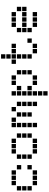

<svg xmlns="http://www.w3.org/2000/svg" viewBox="1339 -2070 922 3640"><g transform="rotate(-90 1800.0 -250.0)"><path d="M110 -491Q109 -491 109 -491Q109 -491 109 -490V-410Q109 -409 109 -409Q109 -409 110 -409H190Q191 -409 191 -409Q191 -409 191 -410V-490Q191 -491 191 -491Q191 -491 190 -491ZM210 -491Q209 -491 209 -491Q209 -491 209 -490V-410Q209 -409 209 -409Q209 -409 210 -409H290Q291 -409 291 -409Q291 -409 291 -410V-490Q291 -491 291 -491Q291 -491 290 -491ZM310 -491Q309 -491 309 -491Q309 -491 309 -490V-410Q309 -409 309 -409Q309 -409 310 -409H390Q391 -409 391 -409Q391 -409 391 -410V-490Q391 -491 391 -491Q391 -491 390 -491ZM10 -391Q9 -391 9 -391Q9 -391 9 -390V-310Q9 -309 9 -309Q9 -309 10 -309H90Q91 -309 91 -309Q91 -309 91 -310V-390Q91 -391 91 -391Q91 -391 90 -391ZM410 -391Q409 -391 409 -391Q409 -391 409 -390V-310Q409 -309 409 -309Q409 -309 410 -309H490Q491 -309 491 -309Q491 -309 491 -310V-390Q491 -391 491 -391Q491 -391 490 -391ZM10 -291Q9 -291 9 -291Q9 -291 9 -290V-210Q9 -209 9 -209Q9 -209 10 -209H90Q91 -209 91 -209Q91 -209 91 -210V-290Q91 -291 91 -291Q91 -291 90 -291ZM10 -191Q9 -191 9 -191Q9 -191 9 -190V-110Q9 -109 9 -109Q9 -109 10 -109H90Q91 -109 91 -109Q91 -109 91 -110V-190Q91 -191 91 -191Q91 -191 90 -191ZM410 -191Q409 -191 409 -191Q409 -191 409 -190V-110Q409 -109 409 -109Q409 -109 410 -109H490Q491 -109 491 -109Q491 -109 491 -110V-190Q491 -191 491 -191Q491 -191 490 -191ZM110 -91Q109 -91 109 -91Q109 -91 109 -90V-10Q109 -9 109 -9Q109 -9 110 -9H190Q191 -9 191 -9Q191 -9 191 -10V-90Q191 -91 191 -91Q191 -91 190 -91ZM210 -91Q209 -91 209 -91Q209 -91 209 -90V-10Q209 -9 209 -9Q209 -9 210 -9H290Q291 -9 291 -9Q291 -9 291 -10V-90Q291 -91 291 -91Q291 -91 290 -91ZM310 -91Q309 -91 309 -91Q309 -91 309 -90V-10Q309 -9 309 -9Q309 -9 310 -9H390Q391 -9 391 -9Q391 -9 391 -10V-90Q391 -91 391 -91Q391 -91 390 -91Z M710 -491Q709 -491 709 -491Q709 -491 709 -490V-410Q709 -409 709 -409Q709 -409 710 -409H790Q791 -409 791 -409Q791 -409 791 -410V-490Q791 -491 791 -491Q791 -491 790 -491ZM810 -491Q809 -491 809 -491Q809 -491 809 -490V-410Q809 -409 809 -409Q809 -409 810 -409H890Q891 -409 891 -409Q891 -409 891 -410V-490Q891 -491 891 -491Q891 -491 890 -491ZM910 -491Q909 -491 909 -491Q909 -491 909 -490V-410Q909 -409 909 -409Q909 -409 910 -409H990Q991 -409 991 -409Q991 -409 991 -410V-490Q991 -491 991 -491Q991 -491 990 -491ZM610 -391Q609 -391 609 -391Q609 -391 609 -390V-310Q609 -309 609 -309Q609 -309 610 -309H690Q691 -309 691 -309Q691 -309 691 -310V-390Q691 -391 691 -391Q691 -391 690 -391ZM1010 -391Q1009 -391 1009 -391Q1009 -391 1009 -390V-310Q1009 -309 1009 -309Q1009 -309 1010 -309H1090Q1091 -309 1091 -309Q1091 -309 1091 -310V-390Q1091 -391 1091 -391Q1091 -391 1090 -391ZM610 -291Q609 -291 609 -291Q609 -291 609 -290V-210Q609 -209 609 -209Q609 -209 610 -209H690Q691 -209 691 -209Q691 -209 691 -210V-290Q691 -291 691 -291Q691 -291 690 -291ZM1010 -291Q1009 -291 1009 -291Q1009 -291 1009 -290V-210Q1009 -209 1009 -209Q1009 -209 1010 -209H1090Q1091 -209 1091 -209Q1091 -209 1091 -210V-290Q1091 -291 1091 -291Q1091 -291 1090 -291ZM610 -191Q609 -191 609 -191Q609 -191 609 -190V-110Q609 -109 609 -109Q609 -109 610 -109H690Q691 -109 691 -109Q691 -109 691 -110V-190Q691 -191 691 -191Q691 -191 690 -191ZM1010 -191Q1009 -191 1009 -191Q1009 -191 1009 -190V-110Q1009 -109 1009 -109Q1009 -109 1010 -109H1090Q1091 -109 1091 -109Q1091 -109 1091 -110V-190Q1091 -191 1091 -191Q1091 -191 1090 -191ZM710 -91Q709 -91 709 -91Q709 -91 709 -90V-10Q709 -9 709 -9Q709 -9 710 -9H790Q791 -9 791 -9Q791 -9 791 -10V-90Q791 -91 791 -91Q791 -91 790 -91ZM810 -91Q809 -91 809 -91Q809 -91 809 -90V-10Q809 -9 809 -9Q809 -9 810 -9H890Q891 -9 891 -9Q891 -9 891 -10V-90Q891 -91 891 -91Q891 -91 890 -91ZM910 -91Q909 -91 909 -91Q909 -91 909 -90V-10Q909 -9 909 -9Q909 -9 910 -9H990Q991 -9 991 -9Q991 -9 991 -10V-90Q991 -91 991 -91Q991 -91 990 -91Z M1210 -491Q1209 -491 1209 -491Q1209 -491 1209 -490V-410Q1209 -409 1209 -409Q1209 -409 1210 -409H1290Q1291 -409 1291 -409Q1291 -409 1291 -410V-490Q1291 -491 1291 -491Q1291 -491 1290 -491ZM1310 -491Q1309 -491 1309 -491Q1309 -491 1309 -490V-410Q1309 -409 1309 -409Q1309 -409 1310 -409H1390Q1391 -409 1391 -409Q1391 -409 1391 -410V-490Q1391 -491 1391 -491Q1391 -491 1390 -491ZM1510 -491Q1509 -491 1509 -491Q1509 -491 1509 -490V-410Q1509 -409 1509 -409Q1509 -409 1510 -409H1590Q1591 -409 1591 -409Q1591 -409 1591 -410V-490Q1591 -491 1591 -491Q1591 -491 1590 -491ZM1210 -391Q1209 -391 1209 -391Q1209 -391 1209 -390V-310Q1209 -309 1209 -309Q1209 -309 1210 -309H1290Q1291 -309 1291 -309Q1291 -309 1291 -310V-390Q1291 -391 1291 -391Q1291 -391 1290 -391ZM1410 -391Q1409 -391 1409 -391Q1409 -391 1409 -390V-310Q1409 -309 1409 -309Q1409 -309 1410 -309H1490Q1491 -309 1491 -309Q1491 -309 1491 -310V-390Q1491 -391 1491 -391Q1491 -391 1490 -391ZM1610 -391Q1609 -391 1609 -391Q1609 -391 1609 -390V-310Q1609 -309 1609 -309Q1609 -309 1610 -309H1690Q1691 -309 1691 -309Q1691 -309 1691 -310V-390Q1691 -391 1691 -391Q1691 -391 1690 -391ZM1210 -291Q1209 -291 1209 -291Q1209 -291 1209 -290V-210Q1209 -209 1209 -209Q1209 -209 1210 -209H1290Q1291 -209 1291 -209Q1291 -209 1291 -210V-290Q1291 -291 1291 -291Q1291 -291 1290 -291ZM1410 -291Q1409 -291 1409 -291Q1409 -291 1409 -290V-210Q1409 -209 1409 -209Q1409 -209 1410 -209H1490Q1491 -209 1491 -209Q1491 -209 1491 -210V-290Q1491 -291 1491 -291Q1491 -291 1490 -291ZM1610 -291Q1609 -291 1609 -291Q1609 -291 1609 -290V-210Q1609 -209 1609 -209Q1609 -209 1610 -209H1690Q1691 -209 1691 -209Q1691 -209 1691 -210V-290Q1691 -291 1691 -291Q1691 -291 1690 -291ZM1210 -191Q1209 -191 1209 -191Q1209 -191 1209 -190V-110Q1209 -109 1209 -109Q1209 -109 1210 -109H1290Q1291 -109 1291 -109Q1291 -109 1291 -110V-190Q1291 -191 1291 -191Q1291 -191 1290 -191ZM1410 -191Q1409 -191 1409 -191Q1409 -191 1409 -190V-110Q1409 -109 1409 -109Q1409 -109 1410 -109H1490Q1491 -109 1491 -109Q1491 -109 1491 -110V-190Q1491 -191 1491 -191Q1491 -191 1490 -191ZM1610 -191Q1609 -191 1609 -191Q1609 -191 1609 -190V-110Q1609 -109 1609 -109Q1609 -109 1610 -109H1690Q1691 -109 1691 -109Q1691 -109 1691 -110V-190Q1691 -191 1691 -191Q1691 -191 1690 -191ZM1210 -91Q1209 -91 1209 -91Q1209 -91 1209 -90V-10Q1209 -9 1209 -9Q1209 -9 1210 -9H1290Q1291 -9 1291 -9Q1291 -9 1291 -10V-90Q1291 -91 1291 -91Q1291 -91 1290 -91ZM1610 -91Q1609 -91 1609 -91Q1609 -91 1609 -90V-10Q1609 -9 1609 -9Q1609 -9 1610 -9H1690Q1691 -9 1691 -9Q1691 -9 1691 -10V-90Q1691 -91 1691 -91Q1691 -91 1690 -91Z M1810 -491Q1809 -491 1809 -491Q1809 -491 1809 -490V-410Q1809 -409 1809 -409Q1809 -409 1810 -409H1890Q1891 -409 1891 -409Q1891 -409 1891 -410V-490Q1891 -491 1891 -491Q1891 -491 1890 -491ZM2010 -491Q2009 -491 2009 -491Q2009 -491 2009 -490V-410Q2009 -409 2009 -409Q2009 -409 2010 -409H2090Q2091 -409 2091 -409Q2091 -409 2091 -410V-490Q2091 -491 2091 -491Q2091 -491 2090 -491ZM2110 -491Q2109 -491 2109 -491Q2109 -491 2109 -490V-410Q2109 -409 2109 -409Q2109 -409 2110 -409H2190Q2191 -409 2191 -409Q2191 -409 2191 -410V-490Q2191 -491 2191 -491Q2191 -491 2190 -491ZM1810 -391Q1809 -391 1809 -391Q1809 -391 1809 -390V-310Q1809 -309 1809 -309Q1809 -309 1810 -309H1890Q1891 -309 1891 -309Q1891 -309 1891 -310V-390Q1891 -391 1891 -391Q1891 -391 1890 -391ZM1910 -391Q1909 -391 1909 -391Q1909 -391 1909 -390V-310Q1909 -309 1909 -309Q1909 -309 1910 -309H1990Q1991 -309 1991 -309Q1991 -309 1991 -310V-390Q1991 -391 1991 -391Q1991 -391 1990 -391ZM2210 -391Q2209 -391 2209 -391Q2209 -391 2209 -390V-310Q2209 -309 2209 -309Q2209 -309 2210 -309H2290Q2291 -309 2291 -309Q2291 -309 2291 -310V-390Q2291 -391 2291 -391Q2291 -391 2290 -391ZM1810 -291Q1809 -291 1809 -291Q1809 -291 1809 -290V-210Q1809 -209 1809 -209Q1809 -209 1810 -209H1890Q1891 -209 1891 -209Q1891 -209 1891 -210V-290Q1891 -291 1891 -291Q1891 -291 1890 -291ZM2210 -291Q2209 -291 2209 -291Q2209 -291 2209 -290V-210Q2209 -209 2209 -209Q2209 -209 2210 -209H2290Q2291 -209 2291 -209Q2291 -209 2291 -210V-290Q2291 -291 2291 -291Q2291 -291 2290 -291ZM1810 -191Q1809 -191 1809 -191Q1809 -191 1809 -190V-110Q1809 -109 1809 -109Q1809 -109 1810 -109H1890Q1891 -109 1891 -109Q1891 -109 1891 -110V-190Q1891 -191 1891 -191Q1891 -191 1890 -191ZM1910 -191Q1909 -191 1909 -191Q1909 -191 1909 -190V-110Q1909 -109 1909 -109Q1909 -109 1910 -109H1990Q1991 -109 1991 -109Q1991 -109 1991 -110V-190Q1991 -191 1991 -191Q1991 -191 1990 -191ZM2210 -191Q2209 -191 2209 -191Q2209 -191 2209 -190V-110Q2209 -109 2209 -109Q2209 -109 2210 -109H2290Q2291 -109 2291 -109Q2291 -109 2291 -110V-190Q2291 -191 2291 -191Q2291 -191 2290 -191ZM1810 -91Q1809 -91 1809 -91Q1809 -91 1809 -90V-10Q1809 -9 1809 -9Q1809 -9 1810 -9H1890Q1891 -9 1891 -9Q1891 -9 1891 -10V-90Q1891 -91 1891 -91Q1891 -91 1890 -91ZM2010 -91Q2009 -91 2009 -91Q2009 -91 2009 -90V-10Q2009 -9 2009 -9Q2009 -9 2010 -9H2090Q2091 -9 2091 -9Q2091 -9 2091 -10V-90Q2091 -91 2091 -91Q2091 -91 2090 -91ZM2110 -91Q2109 -91 2109 -91Q2109 -91 2109 -90V-10Q2109 -9 2109 -9Q2109 -9 2110 -9H2190Q2191 -9 2191 -9Q2191 -9 2191 -10V-90Q2191 -91 2191 -91Q2191 -91 2190 -91ZM1810 9Q1809 9 1809 9Q1809 9 1809 10V90Q1809 91 1809 91Q1809 91 1810 91H1890Q1891 91 1891 91Q1891 91 1891 90V10Q1891 9 1891 9Q1891 9 1890 9ZM1810 109Q1809 109 1809 109Q1809 109 1809 110V190Q1809 191 1809 191Q1809 191 1810 191H1890Q1891 191 1891 191Q1891 191 1891 190V110Q1891 109 1891 109Q1891 109 1890 109Z M2510 -691Q2509 -691 2509 -691Q2509 -691 2509 -690V-610Q2509 -609 2509 -609Q2509 -609 2510 -609H2590Q2591 -609 2591 -609Q2591 -609 2591 -610V-690Q2591 -691 2591 -691Q2591 -691 2590 -691ZM2510 -591Q2509 -591 2509 -591Q2509 -591 2509 -590V-510Q2509 -509 2509 -509Q2509 -509 2510 -509H2590Q2591 -509 2591 -509Q2591 -509 2591 -510V-590Q2591 -591 2591 -591Q2591 -591 2590 -591ZM2410 -491Q2409 -491 2409 -491Q2409 -491 2409 -490V-410Q2409 -409 2409 -409Q2409 -409 2410 -409H2490Q2491 -409 2491 -409Q2491 -409 2491 -410V-490Q2491 -491 2491 -491Q2491 -491 2490 -491ZM2510 -491Q2509 -491 2509 -491Q2509 -491 2509 -490V-410Q2509 -409 2509 -409Q2509 -409 2510 -409H2590Q2591 -409 2591 -409Q2591 -409 2591 -410V-490Q2591 -491 2591 -491Q2591 -491 2590 -491ZM2610 -491Q2609 -491 2609 -491Q2609 -491 2609 -490V-410Q2609 -409 2609 -409Q2609 -409 2610 -409H2690Q2691 -409 2691 -409Q2691 -409 2691 -410V-490Q2691 -491 2691 -491Q2691 -491 2690 -491ZM2710 -491Q2709 -491 2709 -491Q2709 -491 2709 -490V-410Q2709 -409 2709 -409Q2709 -409 2710 -409H2790Q2791 -409 2791 -409Q2791 -409 2791 -410V-490Q2791 -491 2791 -491Q2791 -491 2790 -491ZM2510 -391Q2509 -391 2509 -391Q2509 -391 2509 -390V-310Q2509 -309 2509 -309Q2509 -309 2510 -309H2590Q2591 -309 2591 -309Q2591 -309 2591 -310V-390Q2591 -391 2591 -391Q2591 -391 2590 -391ZM2510 -291Q2509 -291 2509 -291Q2509 -291 2509 -290V-210Q2509 -209 2509 -209Q2509 -209 2510 -209H2590Q2591 -209 2591 -209Q2591 -209 2591 -210V-290Q2591 -291 2591 -291Q2591 -291 2590 -291ZM2510 -191Q2509 -191 2509 -191Q2509 -191 2509 -190V-110Q2509 -109 2509 -109Q2509 -109 2510 -109H2590Q2591 -109 2591 -109Q2591 -109 2591 -110V-190Q2591 -191 2591 -191Q2591 -191 2590 -191ZM2810 -191Q2809 -191 2809 -191Q2809 -191 2809 -190V-110Q2809 -109 2809 -109Q2809 -109 2810 -109H2890Q2891 -109 2891 -109Q2891 -109 2891 -110V-190Q2891 -191 2891 -191Q2891 -191 2890 -191ZM2610 -91Q2609 -91 2609 -91Q2609 -91 2609 -90V-10Q2609 -9 2609 -9Q2609 -9 2610 -9H2690Q2691 -9 2691 -9Q2691 -9 2691 -10V-90Q2691 -91 2691 -91Q2691 -91 2690 -91ZM2710 -91Q2709 -91 2709 -91Q2709 -91 2709 -90V-10Q2709 -9 2709 -9Q2709 -9 2710 -9H2790Q2791 -9 2791 -9Q2791 -9 2791 -10V-90Q2791 -91 2791 -91Q2791 -91 2790 -91Z M3110 -491Q3109 -491 3109 -491Q3109 -491 3109 -490V-410Q3109 -409 3109 -409Q3109 -409 3110 -409H3190Q3191 -409 3191 -409Q3191 -409 3191 -410V-490Q3191 -491 3191 -491Q3191 -491 3190 -491ZM3210 -491Q3209 -491 3209 -491Q3209 -491 3209 -490V-410Q3209 -409 3209 -409Q3209 -409 3210 -409H3290Q3291 -409 3291 -409Q3291 -409 3291 -410V-490Q3291 -491 3291 -491Q3291 -491 3290 -491ZM3310 -491Q3309 -491 3309 -491Q3309 -491 3309 -490V-410Q3309 -409 3309 -409Q3309 -409 3310 -409H3390Q3391 -409 3391 -409Q3391 -409 3391 -410V-490Q3391 -491 3391 -491Q3391 -491 3390 -491ZM3010 -391Q3009 -391 3009 -391Q3009 -391 3009 -390V-310Q3009 -309 3009 -309Q3009 -309 3010 -309H3090Q3091 -309 3091 -309Q3091 -309 3091 -310V-390Q3091 -391 3091 -391Q3091 -391 3090 -391ZM3410 -391Q3409 -391 3409 -391Q3409 -391 3409 -390V-310Q3409 -309 3409 -309Q3409 -309 3410 -309H3490Q3491 -309 3491 -309Q3491 -309 3491 -310V-390Q3491 -391 3491 -391Q3491 -391 3490 -391ZM3010 -291Q3009 -291 3009 -291Q3009 -291 3009 -290V-210Q3009 -209 3009 -209Q3009 -209 3010 -209H3090Q3091 -209 3091 -209Q3091 -209 3091 -210V-290Q3091 -291 3091 -291Q3091 -291 3090 -291ZM3110 -291Q3109 -291 3109 -291Q3109 -291 3109 -290V-210Q3109 -209 3109 -209Q3109 -209 3110 -209H3190Q3191 -209 3191 -209Q3191 -209 3191 -210V-290Q3191 -291 3191 -291Q3191 -291 3190 -291ZM3210 -291Q3209 -291 3209 -291Q3209 -291 3209 -290V-210Q3209 -209 3209 -209Q3209 -209 3210 -209H3290Q3291 -209 3291 -209Q3291 -209 3291 -210V-290Q3291 -291 3291 -291Q3291 -291 3290 -291ZM3310 -291Q3309 -291 3309 -291Q3309 -291 3309 -290V-210Q3309 -209 3309 -209Q3309 -209 3310 -209H3390Q3391 -209 3391 -209Q3391 -209 3391 -210V-290Q3391 -291 3391 -291Q3391 -291 3390 -291ZM3410 -291Q3409 -291 3409 -291Q3409 -291 3409 -290V-210Q3409 -209 3409 -209Q3409 -209 3410 -209H3490Q3491 -209 3491 -209Q3491 -209 3491 -210V-290Q3491 -291 3491 -291Q3491 -291 3490 -291ZM3010 -191Q3009 -191 3009 -191Q3009 -191 3009 -190V-110Q3009 -109 3009 -109Q3009 -109 3010 -109H3090Q3091 -109 3091 -109Q3091 -109 3091 -110V-190Q3091 -191 3091 -191Q3091 -191 3090 -191ZM3110 -91Q3109 -91 3109 -91Q3109 -91 3109 -90V-10Q3109 -9 3109 -9Q3109 -9 3110 -9H3190Q3191 -9 3191 -9Q3191 -9 3191 -10V-90Q3191 -91 3191 -91Q3191 -91 3190 -91ZM3210 -91Q3209 -91 3209 -91Q3209 -91 3209 -90V-10Q3209 -9 3209 -9Q3209 -9 3210 -9H3290Q3291 -9 3291 -9Q3291 -9 3291 -10V-90Q3291 -91 3291 -91Q3291 -91 3290 -91ZM3310 -91Q3309 -91 3309 -91Q3309 -91 3309 -90V-10Q3309 -9 3309 -9Q3309 -9 3310 -9H3390Q3391 -9 3391 -9Q3391 -9 3391 -10V-90Q3391 -91 3391 -91Q3391 -91 3390 -91Z"/></g></svg>

Font: Doto ExtraBold
Style: Regular
Weight: 800
Monospace: yes
Version: Version 1.000